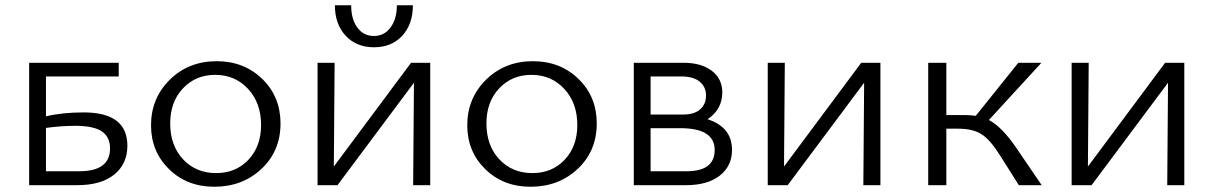

<svg xmlns="http://www.w3.org/2000/svg" viewBox="-20 -705 4620 731"><path d="M299 -277Q465 -277 465 -150Q465 -81 415 -40.5Q365 0 274 0H91V-466H432V-414H155V-262Q216 -277 299 -277ZM282 -53Q399 -53 399 -140Q399 -183 368 -204.5Q337 -226 266 -226Q214 -226 155 -218V-53Z M796 6Q692 6 623.5 -61Q555 -128 555 -228Q555 -331 626.5 -401.5Q698 -472 805 -472Q909 -472 978.5 -404.5Q1048 -337 1048 -235Q1048 -130 975.5 -62Q903 6 796 6ZM803 -46Q878 -46 926 -97Q974 -148 974 -229Q974 -313 924.5 -366.5Q875 -420 799 -420Q725 -420 676.5 -368.5Q628 -317 628 -235Q628 -151 677 -98.5Q726 -46 803 -46Z M1255 -685H1317Q1317 -632 1340.5 -600Q1364 -568 1404 -568Q1443 -568 1467 -600.5Q1491 -633 1491 -685H1552Q1552 -613 1511.5 -569Q1471 -525 1404 -525Q1337 -525 1296 -569Q1255 -613 1255 -685ZM1618 -466V0H1553L1556 -390L1265 0H1189V-466H1254L1251 -71L1545 -466Z M2000 6Q1896 6 1827.5 -61Q1759 -128 1759 -228Q1759 -331 1830.5 -401.5Q1902 -472 2009 -472Q2113 -472 2182.5 -404.5Q2252 -337 2252 -235Q2252 -130 2179.5 -62Q2107 6 2000 6ZM2007 -46Q2082 -46 2130 -97Q2178 -148 2178 -229Q2178 -313 2128.5 -366.5Q2079 -420 2003 -420Q1929 -420 1880.5 -368.5Q1832 -317 1832 -235Q1832 -151 1881 -98.5Q1930 -46 2007 -46Z M2674 -251Q2767 -221 2767 -134Q2767 -73 2720.5 -36.5Q2674 0 2592 0H2393V-466H2582Q2650 -466 2690 -435.5Q2730 -405 2730 -353Q2730 -289 2674 -251ZM2573 -414H2457V-269H2582Q2623 -269 2645.5 -288.5Q2668 -308 2668 -342Q2668 -374 2644 -394Q2620 -414 2573 -414ZM2594 -53Q2701 -53 2701 -134Q2701 -217 2570 -217H2457V-53Z M3332 -466V0H3267L3270 -390L2979 0H2903V-466H2968L2965 -71L3259 -466Z M3850 -141 3946 0H3859L3787 -114Q3750 -173 3717 -194Q3684 -215 3629 -215H3583V0H3514V-466H3583V-267H3651Q3674 -267 3695 -264L3857 -466H3945L3745 -248Q3794 -223 3850 -141Z M4489 -466V0H4424L4427 -390L4136 0H4060V-466H4125L4122 -71L4416 -466Z"/></svg>

Font: EauTestSC
Style: Regular
Weight: 400
Designer: Christian Thalmann (Catharsis Fonts)
Version: Version 0.001;PS 000.001;hotconv 1.0.88;makeotf.lib2.5.64775